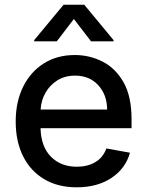

<svg xmlns="http://www.w3.org/2000/svg" viewBox="-20 -787 627 818"><path d="M306.5 11Q226.2 11 168 -23.8Q109.7 -58.6 78.3 -121.6Q46.9 -184.7 46.9 -269.2Q46.9 -353 78.3 -416.9Q109.7 -480.8 166.4 -516.7Q223 -552.6 299 -552.6Q360.8 -552.6 416 -525Q471.2 -497.5 505.9 -437.3Q540.5 -377.1 540.5 -278.4V-240.8H152.7Q154.8 -161.9 197.1 -119.3Q239.3 -76.7 307.5 -76.7Q353 -76.7 386 -96.2Q419 -115.8 433.2 -154.5L533.7 -136.4Q515.6 -70 455.6 -29.5Q395.6 11 306.5 11ZM436.4 -320.3Q436.1 -382.8 398.8 -423.8Q361.5 -464.8 299.7 -464.8Q256.7 -464.8 224.6 -444.8Q192.5 -424.7 173.8 -391.9Q155.2 -359 153.1 -320.3ZM463.8 -610.8H367.9L294.7 -706L221.9 -610.8H125.7V-616.1L250.7 -766.7H339.1L463.8 -616.1Z"/></svg>

Font: Linik Sans Medium
Style: Regular
Weight: 500
Designer: Rasmus Andersson (font), Cristiano Sobral (main changes)
Foundry: rsms
Version: Version 3.018;June 1, 2022;FontCreator 14.0.0.2814 64-bit; t